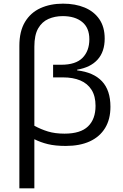

<svg xmlns="http://www.w3.org/2000/svg" viewBox="-20 -785 667 1045"><path d="M323.2 -765.1Q389.6 -765.1 440.7 -743.9Q491.7 -722.7 520.8 -680.4Q549.8 -638.2 549.8 -575.2Q549.8 -503.4 511.2 -460.7Q472.7 -418 399.9 -405.8V-401.9Q488.8 -391.6 534.9 -342.8Q581.1 -293.9 581.1 -203.6Q581.1 -135.7 552 -88.1Q522.9 -40.5 468.8 -15.6Q414.6 9.3 337.9 9.3Q280.8 9.3 240.7 -0.5Q200.7 -10.3 167 -27.3V240.2H85.4V-535.6Q85.4 -614.7 116 -665.5Q146.5 -716.3 200.2 -740.7Q253.9 -765.1 323.2 -765.1ZM321.3 -697.3Q278.8 -697.3 243.7 -681.9Q208.5 -666.5 187.7 -630.4Q167 -594.2 167 -531.2V-100.6Q202.6 -81.1 241.2 -69.3Q279.8 -57.6 331.1 -57.6Q418.5 -57.6 459.2 -97.2Q500 -136.7 500 -209Q500 -261.7 478.3 -296.1Q456.5 -330.6 417 -347.2Q377.4 -363.8 322.8 -363.8H269V-432.6H313.5Q392.1 -432.6 429.2 -470.2Q466.3 -507.8 466.3 -571.3Q466.3 -633.8 427.2 -665.5Q388.2 -697.3 321.3 -697.3Z"/></svg>

Font: Wonky
Style: Regular
Weight: 400
Designer: Monotype Design Team
Foundry: Monotype Imaging Inc.
Version: Version 3.000